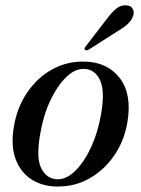

<svg xmlns="http://www.w3.org/2000/svg" viewBox="-20 -687 526 717"><path d="M297.5 -457Q382 -454.5 427.5 -395Q473 -335.5 456 -232Q444.5 -162 407 -107Q369.5 -52 313.5 -20.5Q257.5 11 191 9.5Q136.5 8.5 96.5 -17.8Q56.5 -44 38.2 -93.2Q20 -142.5 31.5 -212.5Q43.5 -286 81.8 -342Q120 -398 176 -428.5Q232 -459 297.5 -457ZM192.5 -17.5Q227.5 -16 261.2 -49.2Q295 -82.5 320.5 -138Q346 -193.5 357 -259Q372.5 -344.5 354.5 -385.5Q336.5 -426.5 297.5 -429.5Q262 -432.5 227.8 -399.5Q193.5 -366.5 167.2 -310Q141 -253.5 130 -186Q114.5 -98.5 133.8 -59.2Q153 -20 192.5 -17.5ZM377.5 -614.5Q396.5 -640.5 414.2 -654.8Q432 -669 451.5 -667Q470 -666 476 -653.5Q482 -641 477 -627.5Q471 -610 456 -596.5Q441 -583 418.5 -570L311 -501.5Q300.5 -496.5 297 -501.5Q293 -505.5 301 -515Z"/></svg>

Font: Fraunces 72pt
Style: Italic
Weight: 400
Italic angle: -16°
Version: Version 1.000;[b76b70a41]